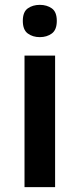

<svg xmlns="http://www.w3.org/2000/svg" viewBox="-20 -771 327 791"><path d="M144 -751Q173 -751 193.5 -736.5Q214 -722 214 -685Q214 -648 193.5 -633Q173 -618 144 -618Q115 -618 94.5 -633Q74 -648 74 -685Q74 -722 94.5 -736.5Q115 -751 144 -751ZM207 -542V0H81V-542Z"/></svg>

Font: Noto Sans Kannada SemiBold
Style: Regular
Weight: 600
Designer: Jelle Bosma - Monotype Design Team
Foundry: Monotype Imaging Inc.
Version: Version 2.005; ttfautohint (v1.8.4.7-5d5b)